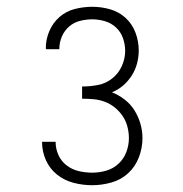

<svg xmlns="http://www.w3.org/2000/svg" viewBox="-20 -863 540 566"><path d="M252 -317Q224 -317 197 -324Q170 -331 148.5 -348Q127 -365 115.5 -390.5Q104 -416 104 -444Q104 -444 104 -444.5Q104 -445 104 -445H144Q144 -445 144 -444.5Q144 -444 144 -444Q144 -424 152.5 -405.5Q161 -387 177 -375Q193 -363 212.5 -358.5Q232 -354 252 -354Q273 -354 293.5 -360Q314 -366 329.5 -380.5Q345 -395 352.5 -415Q360 -435 360 -456Q360 -473 355.5 -490Q351 -507 341.5 -521Q332 -535 318.5 -546Q305 -557 289 -563Q273 -569 256 -570.5Q239 -572 222 -572V-608Q246 -608 269 -612.5Q292 -617 310.5 -631.5Q329 -646 339 -668Q349 -690 349 -713Q349 -732 342.5 -750.5Q336 -769 322 -782Q308 -795 289.5 -800.5Q271 -806 252 -806Q234 -806 216 -801.5Q198 -797 184 -785Q170 -773 162.5 -755.5Q155 -738 155 -720Q155 -720 155 -719Q155 -718 155 -718H116Q116 -719 115.5 -719.5Q115 -720 115 -721Q115 -747 125.5 -771.5Q136 -796 155.5 -813Q175 -830 200.5 -836.5Q226 -843 252 -843Q279 -843 305 -835.5Q331 -828 350.5 -810Q370 -792 379.5 -766.5Q389 -741 389 -714Q389 -695 384 -676Q379 -657 368.5 -640.5Q358 -624 343 -611Q328 -598 310 -591Q330 -583 347.5 -569.5Q365 -556 376.5 -537.5Q388 -519 394 -498Q400 -477 400 -456Q400 -427 389.5 -399.5Q379 -372 358 -352.5Q337 -333 308.5 -325Q280 -317 252 -317Z"/></svg>

Font: Iosevka SS04 Extralight
Style: Regular
Weight: 200
Monospace: yes
Designer: Belleve Invis
Foundry: Belleve Invis
Version: Version 19.0.0; ttfautohint (v1.8.4)